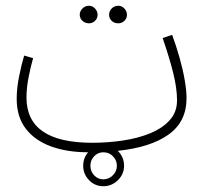

<svg xmlns="http://www.w3.org/2000/svg" viewBox="-20 -508 735 667"><path d="M391 -427Q377 -427 368 -435.5Q359 -444 359 -457Q359 -469 368 -478.5Q377 -488 391 -488Q403 -488 412 -478.5Q421 -469 421 -457Q421 -444 412 -435.5Q403 -427 391 -427ZM289 -427Q276 -427 266.5 -435.5Q257 -444 257 -457Q257 -469 266.5 -478.5Q276 -488 289 -488Q301 -488 310 -478.5Q319 -469 319 -457Q319 -444 310 -435.5Q301 -427 289 -427ZM339 139Q310 139 289.5 118Q269 97 269 68Q269 41 286 21Q213 21 157 0.5Q101 -20 69.5 -61Q38 -102 38 -165Q38 -200 46 -241Q54 -282 64 -315L95 -306Q87 -278 79.5 -240.5Q72 -203 72 -169Q72 -12 300 -12Q355 -12 408 -20Q461 -28 503 -45.5Q545 -63 570 -91Q595 -119 595 -159Q595 -201 582 -253.5Q569 -306 545 -376L578 -387Q592 -349 603.5 -308.5Q615 -268 621.5 -231Q628 -194 628 -167Q628 -85 565.5 -40.5Q503 4 389 16Q411 37 411 68Q411 97 389.5 118Q368 139 339 139ZM339 115Q358 115 372 101Q386 87 386 68Q386 49 372.5 35Q359 21 339 21Q320 21 307 35Q294 49 294 68Q294 87 307 101Q320 115 339 115Z"/></svg>

Font: Noto Sans Arabic UI XCn XLt
Style: Regular
Weight: 200
Width: 2
Designer: Monotype Design Team, Nadine Chahine and Nizar Qandah
Foundry: Monotype Imaging Inc.
Version: Version 2.010; ttfautohint (v1.8.4.7-5d5b)